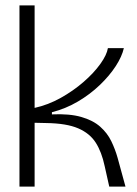

<svg xmlns="http://www.w3.org/2000/svg" viewBox="-20 -690 507 710"><path d="M52 0V-670H108V-291Q158 -302 204.5 -328Q251 -354 289 -387Q327 -420 351 -453.5Q375 -487 379 -512H438Q431 -481 408 -445.5Q385 -410 349 -375.5Q313 -341 268 -314.5Q223 -288 172 -275V-267Q237 -270 280.5 -257.5Q324 -245 350.5 -221.5Q377 -198 391.5 -168Q406 -138 415 -106L444 0H384L367 -76Q356 -128 334 -162.5Q312 -197 269 -215.5Q226 -234 151 -235L108 -236V0Z"/></svg>

Font: Bricolage Grotesque 48pt ExtraLight
Style: Regular
Weight: 200
Designer: Mathieu Triay
Foundry: Atelier Triay
Version: Version 1.000; ttfautohint (v1.8.4.7-5d5b);gftools[0.9.32]